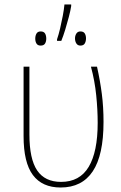

<svg xmlns="http://www.w3.org/2000/svg" viewBox="-20 -825 540 855"><path d="M250 10Q168 10 126.5 -45.5Q85 -101 85 -219V-528H111V-226Q111 -117 145.5 -66Q180 -15 252 -15Q335 -15 375 -82Q415 -149 415 -278Q415 -336 408.5 -400.5Q402 -465 385 -528H412Q426 -465 433.5 -406.5Q441 -348 441 -282Q441 -134 393 -62Q345 10 250 10ZM234 -650Q241 -670 247.5 -697.5Q254 -725 259.5 -754Q265 -783 267 -805H297V-798Q294 -778 286.5 -749.5Q279 -721 270.5 -693Q262 -665 253 -643H234ZM161 -622Q148 -622 142.5 -631Q137 -640 137 -653Q137 -666 142.5 -675.5Q148 -685 161 -685Q175 -685 180.5 -676Q186 -667 186 -653Q186 -640 180.5 -631Q175 -622 161 -622ZM338 -622Q326 -622 320 -631.5Q314 -641 314 -654Q314 -666 320 -675.5Q326 -685 338 -685Q352 -685 357.5 -676Q363 -667 363 -654Q363 -641 357.5 -631.5Q352 -622 338 -622Z"/></svg>

Font: Noto Sans Mono ExtraCondensed Thin
Style: Regular
Weight: 100
Width: 2
Designer: Monotype Design Team
Foundry: Monotype Imaging Inc.
Version: Version 2.014; ttfautohint (v1.8.4.7-5d5b)